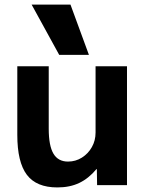

<svg xmlns="http://www.w3.org/2000/svg" viewBox="-20 -810 645 840"><path d="M230.9 10Q139.2 10 97.5 -45.3Q55.7 -100.6 55.7 -220V-520H193.2V-246.8Q193.2 -172.6 213.7 -137.9Q234.2 -103.1 277.5 -103.1Q310.8 -103.1 338.4 -120.5Q366 -137.9 382 -166.6Q398.1 -195.2 398.1 -230.1V-520H535.6V0H404.8L403.7 -69.9H401.8Q367.7 -29.1 326.7 -9.6Q285.8 10 230.9 10ZM239 -570 118.3 -790H288.3L369 -570Z"/></svg>

Font: M PLUS 2 Thin
Style: Regular
Weight: 100
Designer: Coji Morishita
Foundry: UNDERFOREST DESIGN
Version: Version 1.001